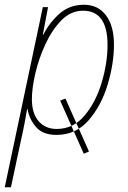

<svg xmlns="http://www.w3.org/2000/svg" viewBox="-49 -557 540 807"><path d="M303 89 204 -134 226 -143 325 80ZM-29 230H-3L41 24Q48 -6 54 -38Q60 -70 65 -98H67Q74 -56 102.5 -23Q131 10 188 10Q270 10 323.5 -51.5Q377 -113 403.5 -201.5Q430 -290 430 -369Q430 -448 396.5 -492.5Q363 -537 304 -537Q243 -537 200.5 -499Q158 -461 133 -411H131L153 -527H131ZM189 -15Q142 -15 113.5 -47.5Q85 -80 85 -140Q85 -186 99.5 -248.5Q114 -311 142 -371.5Q170 -432 209.5 -472Q249 -512 300 -512Q403 -512 403 -368Q403 -294 379 -212Q355 -130 307.5 -72.5Q260 -15 189 -15Z"/></svg>

Font: Noto Sans UI SemiCondensed Thin
Style: Italic
Weight: 250
Width: 4
Italic angle: -12°
Designer: Monotype Design Team
Foundry: Monotype Imaging Inc.
Version: Version 1.901